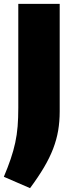

<svg xmlns="http://www.w3.org/2000/svg" viewBox="-35 -760 385 997"><path d="M-15 158Q6 108 20.5 65.5Q35 23 44 -18.5Q53 -60 56.5 -103.5Q60 -147 60 -200V-740H275V-182Q275 -129 267 -82Q259 -35 241 12Q223 59 193.5 109Q164 159 121 217Z"/></svg>

Font: Encode Sans Narrow
Style: Black
Weight: 900
Designer: Pablo Impallari, Andres Torresi
Foundry: Pablo Impallari, Andres Torresi
Version: Version 1.000; ttfautohint (v1.00) -l 8 -r 50 -G 200 -x 14 -